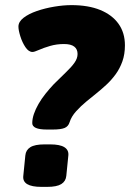

<svg xmlns="http://www.w3.org/2000/svg" viewBox="-20 -728 508 750"><path d="M163 -222Q106 -222 106 -247Q106 -264 112.5 -283Q119 -302 130.5 -322Q142 -342 157.5 -361.5Q173 -381 190 -399Q217 -426 238 -446Q259 -466 271 -483Q283 -500 283 -517Q283 -536 270 -546Q257 -556 230 -556Q201 -556 175.5 -548.5Q150 -541 132 -533Q114 -525 107 -525Q92 -525 79.5 -543.5Q67 -562 59.5 -586Q52 -610 52 -624Q52 -643 72 -658.5Q92 -674 124 -685Q156 -696 192 -702Q228 -708 259 -708Q325 -708 371.5 -689Q418 -670 443 -635Q468 -600 468 -551Q468 -516 458 -488Q448 -460 431.5 -437.5Q415 -415 395 -396.5Q375 -378 355 -362Q340 -350 318 -332Q296 -314 277.5 -293.5Q259 -273 252 -251Q247 -234 232 -228Q217 -222 186 -222ZM142 2Q66 2 71 -41L79 -121Q81 -142 98.5 -153Q116 -164 154 -164H176Q214 -164 231.5 -153Q249 -142 247 -121L239 -41Q237 -20 219.5 -9Q202 2 164 2Z"/></svg>

Font: Asap Black
Style: Italic
Weight: 900
Italic angle: -6°
Designer: Pablo Cosgaya
Foundry: Omnibus-Type
Version: Version 3.001